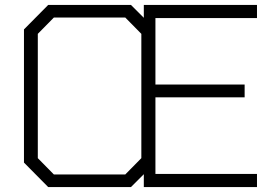

<svg xmlns="http://www.w3.org/2000/svg" viewBox="-20 -757 1114 777"><path d="M175 0 77 -99V-638L175 -737H510L562 -685V-737H1020V-684H609V-415H970V-363H609V-53H1020V0H562V-52L510 0ZM198 -51H487L552 -117V-254V-620L487 -686H198L133 -620V-117Z"/></svg>

Font: Tomorrow Light
Style: Regular
Weight: 300
Designer: Tony de Marco, Monica Rizzolli
Foundry: Just in Type
Version: Version 2.002